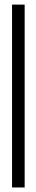

<svg xmlns="http://www.w3.org/2000/svg" viewBox="-20 -658 161 848"><path d="M88.9 169.9Q88.9 169.9 88.9 155.3Q88.9 141.6 88.9 116.2Q88.9 69.3 88.9 -8.8Q88.9 -85.9 88.9 -173.8Q88.9 -231.4 88.9 -290Q88.9 -348.6 88.9 -402.3Q88.9 -502 88.9 -569.3Q88.9 -637.7 88.9 -637.7Q88.9 -637.7 60.5 -637.7Q33.2 -637.7 33.2 -637.7Q33.2 -637.7 33.2 -590.8Q33.2 -543.9 33.2 -470.7Q33.2 -431.6 33.2 -386.7Q33.2 -341.8 33.2 -293.9Q33.2 -236.3 33.2 -177.7Q33.2 -120.1 33.2 -65.4Q33.2 33.2 33.2 101.6Q33.2 169.9 33.2 169.9Q33.2 169.9 60.5 169.9Q88.9 169.9 88.9 169.9Z"/></svg>

Font: AgendaMediumCondGoodkids
Style: AgendaMediumCondGoodkids
Weight: 500
Designer: ""
Version: ""